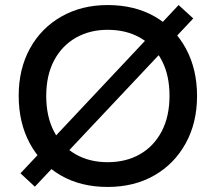

<svg xmlns="http://www.w3.org/2000/svg" viewBox="-20 -730 854 760"><path d="M118 9 61 -44 687 -710 745 -657ZM406 10Q300 10 221 -35.5Q142 -81 98 -162.5Q54 -244 54 -351Q54 -457 98.5 -538Q143 -619 223 -664.5Q303 -710 406 -710Q513 -710 592.5 -664.5Q672 -619 716 -537.5Q760 -456 760 -350Q760 -244 715 -162.5Q670 -81 590.5 -35.5Q511 10 406 10ZM406 -88Q479 -88 534 -119.5Q589 -151 620 -210Q651 -269 651 -351Q651 -432 620.5 -490.5Q590 -549 535 -580.5Q480 -612 406 -612Q335 -612 280 -580.5Q225 -549 194 -490.5Q163 -432 163 -350Q163 -269 193.5 -210Q224 -151 279 -119.5Q334 -88 406 -88Z"/></svg>

Font: REM
Style: Regular
Weight: 400
Designer: Octavio Pardo
Foundry: Ashler Design
Version: Version 1.005;gftools[0.9.28]